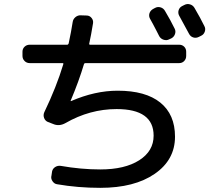

<svg xmlns="http://www.w3.org/2000/svg" viewBox="-20 -863 1040 938"><path d="M737.3 -824.2Q750 -831.1 764.2 -827.1Q778.3 -823.2 786.1 -809.6Q813.5 -763.7 833 -723.6Q839.8 -710.9 835 -696.8Q830.1 -682.6 817.4 -675.8L806.6 -670.9Q793.9 -664.1 779.3 -668.9Q764.6 -673.8 757.8 -686.5Q752.9 -695.3 744.1 -713.4Q735.4 -731.4 727.5 -745.1Q719.7 -758.8 712.9 -771.5Q706.1 -784.2 710 -797.4Q713.9 -810.5 726.6 -818.4ZM929.7 -825.2Q959 -775.4 978.5 -735.4Q985.4 -722.7 980.5 -708.5Q975.6 -694.3 962.9 -688.5L951.2 -682.6Q937.5 -675.8 923.8 -680.2Q910.2 -684.6 903.3 -698.2Q895.5 -713.9 855.5 -786.1Q848.6 -798.8 852.5 -812.5Q856.4 -826.2 869.1 -833L880.9 -838.9Q893.6 -845.7 907.7 -841.8Q921.9 -837.9 929.7 -825.2ZM125 -554.7Q110.4 -554.7 100.1 -564.9Q89.8 -575.2 89.8 -589.8V-610.4Q89.8 -625 100.1 -634.8Q110.4 -644.5 125 -644.5H308.6Q312.5 -644.5 315.4 -650.4Q328.1 -710 335 -754.9Q336.9 -769.5 348.6 -779.3Q360.4 -789.1 375 -788.1L405.3 -787.1Q418.9 -786.1 427.7 -774.9Q436.5 -763.7 434.6 -750Q424.8 -689.5 416 -650.4Q414.1 -645.5 419.9 -644.5H855.5Q870.1 -644.5 879.9 -634.8Q889.6 -625 889.6 -610.4V-589.8Q889.6 -575.2 879.9 -564.9Q870.1 -554.7 855.5 -554.7H397.5Q392.6 -554.7 390.6 -550.8Q365.2 -465.8 325.2 -371.1V-369.1H327.1Q444.3 -419.9 554.7 -419.9Q691.4 -419.9 763.2 -361.8Q835 -303.7 835 -195.3Q835 -82 735.8 -13.7Q636.7 54.7 469.7 54.7Q360.4 54.7 258.8 37.1Q245.1 35.2 236.3 22Q227.5 8.8 231.4 -4.9L234.4 -25.4Q237.3 -39.1 249.5 -46.9Q261.7 -54.7 276.4 -52.7Q376 -35.2 469.7 -35.2Q589.8 -35.2 660.2 -80.1Q730.5 -125 730.5 -200.2Q730.5 -330.1 549.8 -330.1Q418.9 -330.1 299.8 -261.7Q268.6 -244.1 238.3 -257.8L212.9 -267.6Q200.2 -273.4 195.3 -287.1Q190.4 -300.8 196.3 -314.5Q255.9 -438.5 289.1 -548.8Q291 -554.7 286.1 -554.7Z"/></svg>

Font: Rounded-L Mgen+ 1m medium
Style: Regular
Weight: 500
Designer: [Source Han Sans]
Ryoko NISHIZUKA  (kana & ideographs); Paul D. Hunt (Latin, Greek & Cyrillic); Wenlong ZHANG  (bopomofo
Version: Version 1.059.20150602